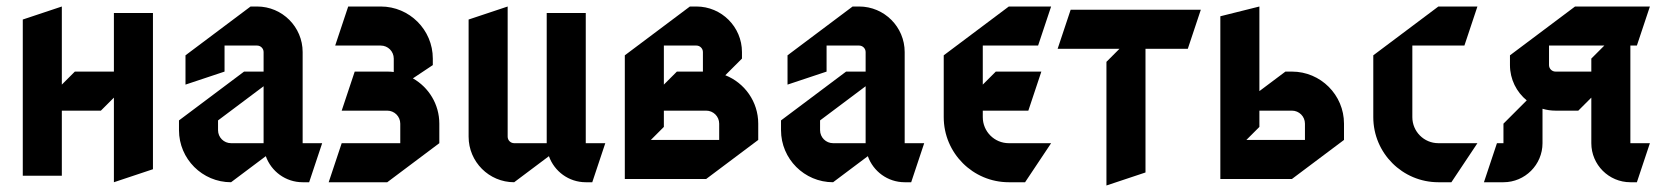

<svg xmlns="http://www.w3.org/2000/svg" viewBox="-20 -540 5100 590"><path d="M330 20 450 -20V-500H330V-320H210L170 -280V-520L50 -480V0H170V-200H290L330 -240Z M790 -275V-100H690C667.9 -100 650 -117.9 650 -140V-170ZM750 -520 550 -370V-280L670 -320V-400H770C781 -400 790 -391 790 -380V-320H730L530 -170V-140C530 -51.7 601.7 20 690 20L796.8 -60.1C813.3 -13.5 857.8 20 910 20H930L970 -100H910V-380C910 -457.3 847.3 -520 770 -520Z M990 20H1170L1330 -100V-160C1330 -219.7 1297.3 -271.7 1248.8 -299.2L1310 -340V-360C1310 -448.3 1238.3 -520 1150 -520H1050L1010 -400H1150C1172.1 -400 1190 -382.1 1190 -360V-318.8C1183.4 -319.6 1176.8 -320 1170 -320H1070L1030 -200H1170C1192.1 -200 1210 -182.1 1210 -160V-100H1030Z M1800 20 1840 -100H1780V-500H1660V-100H1560C1549 -100 1540 -109 1540 -120V-520L1420 -480V-120C1420 -42.7 1482.7 20 1560 20L1666.8 -60.1C1683.3 -13.5 1727.8 20 1780 20Z M2020 -200H2150C2172.1 -200 2190 -182.1 2190 -160V-110H1980L2020 -150ZM2020 -400H2120C2131 -400 2140 -391 2140 -380V-320H2060L2020 -280ZM1900 -370V10H2150L2310 -110V-160C2310 -227.6 2268.1 -285.4 2208.8 -308.8L2260 -360V-380C2260 -457.3 2197.3 -520 2120 -520H2100Z M2640 -275V-100H2540C2517.9 -100 2500 -117.9 2500 -140V-170ZM2600 -520 2400 -370V-280L2520 -320V-400H2620C2631 -400 2640 -391 2640 -380V-320H2580L2380 -170V-140C2380 -51.7 2451.7 20 2540 20L2646.8 -60.1C2663.3 -13.5 2707.8 20 2760 20H2780L2820 -100H2760V-380C2760 -457.3 2697.3 -520 2620 -520Z M3000 -180V-200H3140L3180 -320H3040L3000 -280V-400H3170L3210 -520H3080L2880 -370V-180C2880 -69.6 2969.6 20 3080 20H3130L3210 -100H3080C3035.8 -100 3000 -135.8 3000 -180Z M3380 -350V30L3500 -10V-390H3630L3670 -510H3270L3230 -390H3420Z M3850 -200H3950C3972.1 -200 3990 -182.1 3990 -160V-110H3810L3850 -150ZM3730 -490V10H3950L4110 -110V-160C4110 -248.3 4038.3 -320 3950 -320H3930L3850 -260V-520Z M4400 -520 4200 -370V-180C4200 -69.6 4289.6 20 4400 20H4440L4520 -100H4400C4355.8 -100 4320 -135.8 4320 -180V-400H4480L4520 -520Z M4870 -320H4760C4749 -320 4740 -329 4740 -340V-400H4910L4870 -360ZM4720 -205.8C4732.7 -202 4746.1 -200 4760 -200H4830L4870 -240V-100C4870 -33.8 4923.8 20 4990 20H5010L5050 -100H4990V-400H5010L5050 -520H4820L4620 -370V-340C4620 -296.3 4640.1 -257.2 4671.5 -231.5L4600 -160V-100H4580L4540 20H4600C4666.2 20 4720 -33.8 4720 -100Z"/></svg>

Font: Abibas
Style: Medium
Weight: 500
Version: Version 0.3